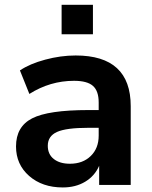

<svg xmlns="http://www.w3.org/2000/svg" viewBox="-20 -784 645 814"><path d="M246.1 10.7Q159.2 10.7 103.5 -38.1Q47.9 -86.9 47.9 -163.1Q47.9 -247.1 116.2 -282.2Q184.6 -317.4 354.5 -317.4H398.4V-349.6Q398.4 -398.4 374 -419.9Q349.6 -441.4 293.9 -441.4Q192.4 -441.4 104.5 -385.7L64.5 -485.4Q106.4 -513.7 171.9 -531.2Q237.3 -548.8 300.8 -548.8Q534.2 -548.8 534.2 -334V0H400.4V-81.1Q381.8 -38.1 341.3 -13.7Q300.8 10.7 246.1 10.7ZM182.6 -166Q182.6 -129.9 208 -109.9Q233.4 -89.8 276.4 -89.8Q331.1 -89.8 364.7 -122.6Q398.4 -155.3 398.4 -209V-242.2H355.5Q260.7 -242.2 221.7 -224.6Q182.6 -207 182.6 -166ZM241.2 -638.7V-763.7H374V-638.7Z"/></svg>

Font: Min Sans Bold
Style: Regular
Weight: 700
Designer: Jinseong-Kim, NotoSansCJK, Nunito
Foundry: Jinseong-Kim
Version: Version 1.400;Glyphs 3.1.2 (3151)